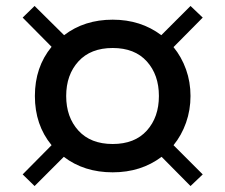

<svg xmlns="http://www.w3.org/2000/svg" viewBox="-20 -670 756 644"><path d="M562 -183 660 -85 619 -46 522 -144Q453 -92 358 -92Q262 -92 194 -144L96 -46L56 -85L153 -183Q97 -251 97 -348Q97 -445 153 -513L56 -611L96 -650L195 -552Q263 -604 358 -604Q452 -604 521 -552L619 -650L660 -611L562 -512Q589 -479 604 -437Q619 -395 619 -348Q619 -301 604 -258.5Q589 -216 562 -183ZM513 -348Q513 -419 472.5 -464Q432 -509 358 -509Q284 -509 243 -464Q202 -419 202 -348Q202 -277 243 -232Q284 -187 358 -187Q432 -187 472.5 -232Q513 -277 513 -348Z"/></svg>

Font: Cabin Medium
Style: Regular
Weight: 500
Designer: Pablo Impallari
Foundry: Pablo Impallari. http://www.impallari.com Igino Marini. http://www.ikern.com
Version: Version 2.001